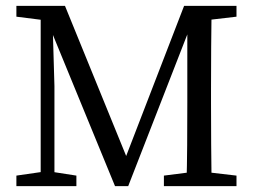

<svg xmlns="http://www.w3.org/2000/svg" viewBox="-20 -636 869 656"><path d="M36 0V-36L133 -50H151L241 -36V0ZM36 -579V-616H158V-565H147ZM119 0V-616H158L166 -342V0ZM373 0 120 -616H202L427 -64H396L609 -616H658L418 0ZM540 0V-36L650 -50H668L788 -36V0ZM617 0Q619 -69 619.5 -140.5Q620 -212 620 -285V-616H703Q702 -546 701.5 -474.5Q701 -403 701 -331V-285Q701 -214 701.5 -142.5Q702 -71 703 0ZM659 -565V-616H788V-579L668 -565Z"/></svg>

Font: Lisu Bosa ExtraLight
Style: Regular
Weight: 200
Designer: David Morse, Annie Olsen, Victor Gaultney, Frank Grießhammer (Latin)
Foundry: SIL International
Version: Version 2.000